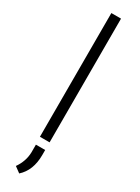

<svg xmlns="http://www.w3.org/2000/svg" viewBox="-255 -768 734 1008"><g transform="rotate(30 112.0 -264.5)"><path d="M141.6 0H83V-750H141.6ZM85 221.2 50.3 195.8Q84 147.9 85.4 93.3V46.4H141.6V77.1Q141.6 170.4 85 221.2Z"/></g></svg>

Font: RobotoInd Light
Style: Regular
Weight: 300
Designer: Google
Version: Version 2.001151; 2014